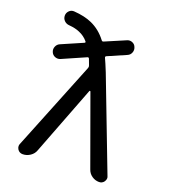

<svg xmlns="http://www.w3.org/2000/svg" viewBox="-137 -873 841 952"><g transform="rotate(20 283.0 -396.5)"><path d="M156.2 -64.5Q149.4 -44.9 131.3 -32.7Q113.3 -20.5 91.8 -20.5Q75.2 -20.5 65.4 -34.2Q59.6 -43 59.6 -51.8Q59.6 -58.6 62.5 -64.5L251 -533.2Q253.9 -540 251 -546.9Q243.2 -568.4 239.3 -578.1Q236.3 -585 229.5 -582L107.4 -528.3Q93.8 -522.5 79.6 -527.8Q65.4 -533.2 59.6 -547.4Q53.7 -561.5 59.6 -575.7Q65.4 -589.8 79.1 -595.7L191.4 -644.5Q198.2 -647.5 193.4 -653.3Q174.8 -675.8 146.5 -687.5Q125 -697.3 90.8 -700.2Q75.2 -701.2 64.5 -711.9Q53.7 -722.7 53.7 -738.3Q53.7 -752.9 64.5 -763.7Q74.2 -773.4 87.9 -773.4Q88.9 -773.4 89.8 -773.4Q146.5 -769.5 185.5 -752Q233.4 -730.5 267.6 -685.5Q271.5 -679.7 278.3 -682.6L385.7 -728.5Q399.4 -734.4 413.1 -728.5Q426.8 -722.7 431.6 -709Q437.5 -695.3 432.1 -681.2Q426.8 -667 413.1 -661.1L316.4 -619.1Q309.6 -616.2 312.5 -609.4Q322.3 -588.9 340.8 -543L524.4 -63.5Q527.3 -57.6 527.3 -51.8Q527.3 -43 521.5 -34.2Q511.7 -20.5 495.1 -20.5Q474.6 -20.5 457.5 -32.2Q440.4 -43.9 433.6 -63.5L301.8 -427.7Q300.8 -429.7 298.8 -429.7Q296.9 -429.7 295.9 -427.7Z"/></g></svg>

Font: Gen Jyuu Gothic Regular
Style: Regular
Weight: 400
Designer: [Source Han Sans]
Ryoko NISHIZUKA  (kana & ideographs); Paul D. Hunt (Latin, Greek & Cyrillic); Wenlong ZHANG  (bopomofo
Version: Version 1.002.20150607